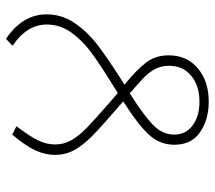

<svg xmlns="http://www.w3.org/2000/svg" viewBox="-58 -671 718 642"><g transform="rotate(-90 301.0 -350.0)"><path d="M363 -308 339 -293Q391 -250 414 -219Q437 -188 437 -145Q437 -84 393.5 -47.5Q350 -11 282 -11Q222 -11 180 -40Q138 -69 138 -126Q138 -175 172.5 -212Q207 -249 283 -297Q282 -298 260 -317Q195 -373 165 -403Q135 -433 119.5 -462Q104 -491 104 -525Q104 -558 119.5 -591.5Q135 -625 172 -668L200 -654Q167 -611 153 -582.5Q139 -554 139 -525Q139 -496 152.5 -471.5Q166 -447 194 -419.5Q222 -392 281 -341L311 -315L341 -334Q409 -376 448 -405Q487 -434 513.5 -471Q540 -508 540 -553Q540 -619 469 -667L492 -689Q574 -634 574 -553Q574 -502 545 -459.5Q516 -417 474.5 -385Q433 -353 363 -308ZM310 -275Q240 -231 206 -199Q172 -167 172 -126Q172 -88 202.5 -65Q233 -42 282 -42Q335 -42 368.5 -69.5Q402 -97 402 -144Q402 -170 391 -190.5Q380 -211 363 -227.5Q346 -244 310 -275Z"/></g></svg>

Font: FiraGO UltraLight
Style: Italic
Weight: 200
Italic angle: -8°
Designer: bBox Type GmbH
Foundry: bBox Type GmbH
Version: Version 1.001